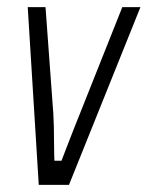

<svg xmlns="http://www.w3.org/2000/svg" viewBox="-20 -520 415 540"><path d="M324 -500H375L174 0H89L58 -500H108L130 -200Q131 -185 131.5 -162.5Q132 -140 132 -119Q132 -98 132.5 -83Q133 -68 133 -68H153Q163 -95 173 -120Q181 -141 190 -163.5Q199 -186 205 -201Z"/></svg>

Font: Marvel
Style: Italic
Weight: 400
Italic angle: -12°
Designer: Carolina Trebol
Foundry: Carolina Trebol
Version: Version 1.001